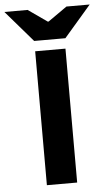

<svg xmlns="http://www.w3.org/2000/svg" viewBox="-113 -893 531 931"><g transform="rotate(-5 152.5 -427.5)"><path d="M76.8 0V-651.8H224.2V0ZM76.3 -702.1 -55.4 -854.7H57.7L150.3 -789.8H154.3L246.8 -854.7H359.9L228.2 -702.1Z"/></g></svg>

Font: Source Sans 3 VF
Style: Regular
Weight: 200
Designer: Paul D. Hunt
Foundry: Adobe
Version: Version 3.046;hotconv 1.0.118;makeotfexe 2.5.65603